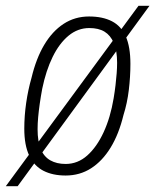

<svg xmlns="http://www.w3.org/2000/svg" viewBox="-55 -595 537 664"><path d="M172 12Q127 12 95 -4.5Q63 -21 46 -57Q29 -93 29 -150Q29 -194 35.5 -239Q42 -284 54 -326Q70 -393 98 -440Q126 -487 165 -512.5Q204 -538 253 -538Q300 -538 332 -521.5Q364 -505 380 -469Q396 -433 396 -374Q396 -330 390.5 -284Q385 -238 372 -197Q356 -131 327.5 -84.5Q299 -38 260 -13Q221 12 172 12ZM172 -28Q214 -28 247 -57.5Q280 -87 303.5 -138Q327 -189 338 -255Q342 -279 344.5 -300.5Q347 -322 348.5 -341.5Q350 -361 350 -378Q350 -420 338.5 -446.5Q327 -473 306.5 -485.5Q286 -498 254 -498Q214 -498 182 -471.5Q150 -445 127 -398Q104 -351 91 -288Q86 -261 82.5 -236.5Q79 -212 77 -190Q75 -168 75 -148Q75 -106 86 -79.5Q97 -53 119 -40.5Q141 -28 172 -28ZM-35 49 424 -575H462L6 49Z"/></svg>

Font: Archivo Condensed Thin
Style: Italic
Weight: 250
Width: 3
Italic angle: -10°
Designer: Hector Gatti
Foundry: Omnibus-Type
Version: Version 2.001